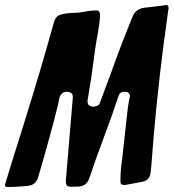

<svg xmlns="http://www.w3.org/2000/svg" viewBox="-81 -759 697 770"><path d="M-53 -9Q-60 -9 -61 -18Q-61 -22 13 -257Q78 -464 136 -672Q141 -688 151 -695Q165 -705 206 -707Q217 -707 220 -708H232L258 -712Q282 -717 306 -717Q320 -717 320 -699Q320 -690 318 -669Q312 -624 306 -596Q300 -562 296 -527Q287 -453 270 -355Q270 -348 271.5 -343Q273 -338 279.5 -334.5Q286 -331 293 -331Q299 -331 308 -334.5Q317 -338 319 -345Q319 -347 320 -348L363 -463Q404 -579 451 -693Q463 -723 498 -728Q563 -735 567 -736Q571 -737 574 -737Q577 -737 580.5 -738Q584 -739 586 -739Q595 -739 595 -726Q595 -720 594 -719L576 -588Q544 -342 526 -96L523 -66Q519 -36 490 -30L420 -17Q411 -17 406.5 -19.5Q402 -22 402 -33Q402 -77 409 -122L429 -303Q432 -336 439 -369Q440 -370 440 -374Q440 -380 437 -383.5Q434 -387 430.5 -389Q427 -391 418 -391Q400 -391 395 -376Q367 -291 335.5 -208Q304 -125 277 -44Q267 -14 237 -11Q217 -11 204 -10Q190 -10 186.5 -15.5Q183 -21 183 -34L211 -367Q211 -375 209.5 -379.5Q208 -384 201.5 -387.5Q195 -391 187 -391Q159 -391 154 -351Q153 -343 151 -336Q124 -226 72 -48Q62 -17 33 -14Q-11 -9 -53 -9Z"/></svg>

Font: Bangerz
Style: Regular
Weight: 400
Designer: vernon adams
Foundry: Vernon Adams
Version: Version 2.10;February 7, 2025;FontCreator 13.0.0.2683 64-bit